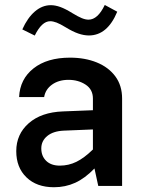

<svg xmlns="http://www.w3.org/2000/svg" viewBox="-20 -765 600 790"><path d="M482.4 -359.4V0H384.3L368.7 -71.8Q329.6 -31.2 289.3 -12.9Q249 5.4 202.1 5.4Q130.9 5.4 88.9 -35.2Q46.9 -75.7 46.9 -143.1Q46.9 -212.9 98.4 -258.1Q149.9 -303.2 238.8 -306.6L362.3 -311.5V-359.4Q362.3 -397 332.3 -416.7Q302.2 -436.5 261.7 -436.5Q221.7 -436.5 194.3 -417Q167 -397.5 161.6 -365.7H58.6Q62 -439.5 117.9 -483.6Q173.8 -527.8 268.1 -527.8Q329.6 -527.8 378.2 -508.1Q426.8 -488.3 454.6 -450.7Q482.4 -413.1 482.4 -359.4ZM149.9 -154.3Q149.9 -122.6 170.2 -103Q190.4 -83.5 226.1 -83.5Q262.2 -83.5 294.2 -99.1Q326.2 -114.7 362.3 -149.9V-232.4L243.2 -227.5Q198.7 -225.6 174.3 -205.3Q149.9 -185.1 149.9 -154.3ZM71.8 -644Q93.3 -691.9 123.5 -717.8Q153.8 -743.7 189 -743.7Q207.5 -743.7 228.5 -736.1Q249.5 -728.5 277.8 -710.9Q301.8 -696.3 316.9 -690.2Q332 -684.1 344.2 -684.1Q382.3 -684.1 411.1 -744.6L462.4 -716.8Q421.9 -619.1 345.7 -619.1Q325.2 -619.1 302.2 -627Q279.3 -634.8 250 -652.8Q227.5 -666.5 212.9 -672.1Q198.2 -677.7 186.5 -677.7Q151.9 -677.7 123 -618.7Z"/></svg>

Font: Estedad-FD SemiBold
Style: Regular
Weight: 600
Designer: Amin Abedi
Version: Version 7.3